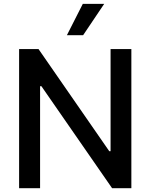

<svg xmlns="http://www.w3.org/2000/svg" viewBox="-20 -984 787 1004"><path d="M666.9 -727.3V0H566.1L196.4 -533.4H189.6V0H79.9V-727.3H181.5L551.5 -193.2H558.2V-727.3ZM329.9 -800.1 413 -963.8H524.9L414.8 -800.1Z"/></svg>

Font: InterMG Medium
Style: Regular
Weight: 500
Designer: Rasmus Andersson
Foundry: rsms
Version: Version 3.019;December 26, 2023;FontCreator 15.0.0.2955 64-b